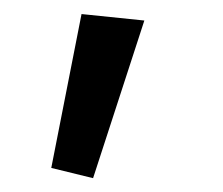

<svg xmlns="http://www.w3.org/2000/svg" viewBox="-20 -780 320 276"><path d="M113.8 -523.9 187.5 -750.5 97.2 -759.8 53.7 -538.6Z"/></svg>

Font: Roboto Flex
Style: Regular
Weight: 400
Designer: Berlow after Robertson
Foundry: Google
Version: Version 3.200;gftools[0.9.32]